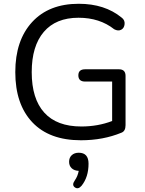

<svg xmlns="http://www.w3.org/2000/svg" viewBox="-20 -734 766 1017"><path d="M409 9Q241 9 151 -86.5Q61 -182 61 -352Q61 -520 150 -617Q239 -714 397 -714Q535 -714 624 -641Q642 -628 640 -606.5Q638 -585 622 -576.5Q606 -568 585 -579Q508 -640 396 -640Q276 -640 212 -565Q148 -490 148 -352Q148 -211 214.5 -137.5Q281 -64 411 -64Q498 -64 574 -93V-302H431Q395 -302 395 -335Q395 -367 431 -367H610Q645 -367 645 -332V-71Q645 -39 623 -31Q526 9 409 9ZM412 250Q394 271 376.5 258.5Q359 246 376 222Q392 199 397 171Q373 170 359.5 157Q346 144 346 123Q346 101 360 88Q374 75 397 75Q449 75 449 133Q449 204 412 250Z"/></svg>

Font: Nunito
Style: Regular
Weight: 400
Designer: Vernon Adams
Foundry: Vernon Adams
Version: Version 3.602